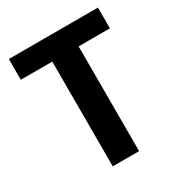

<svg xmlns="http://www.w3.org/2000/svg" viewBox="-169 -830 884 946"><g transform="rotate(-30 273.0 -357.0)"><path d="M348 0V-596H526V-714H19V-596H198V0Z"/></g></svg>

Font: Noto Sans Display
Style: Bold
Weight: 700
Designer: Monotype Design Team
Foundry: Monotype Imaging Inc.
Version: Version 1.900